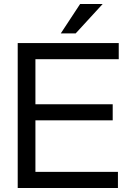

<svg xmlns="http://www.w3.org/2000/svg" viewBox="-20 -934 638 954"><path d="M68 -720H570V-640H156V-416H540V-336H156V-80H566V0H68ZM378 -914H490L356 -768H282Z"/></svg>

Font: Aspekta 400
Style: Regular
Weight: 400
Designer: Ivo Dolenc
Version: Version 2.000